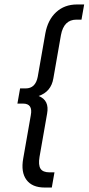

<svg xmlns="http://www.w3.org/2000/svg" viewBox="-20 -710 397 860"><path d="M345 -622H322Q266 -622 253 -553L219 -359Q209 -299 153 -280Q202 -261 191 -201L157 -7Q151 29 161.5 45.5Q172 62 202 62H224L212 130H180Q124 130 98.5 95.5Q73 61 84 0L118 -194Q128 -246 83 -246H58L70 -314H95Q139 -314 149 -366L183 -560Q194 -621 231.5 -655.5Q269 -690 325 -690H357Z"/></svg>

Font: Overused Grotesk
Style: Italic
Weight: 400
Italic angle: -10°
Version: Version 0.003